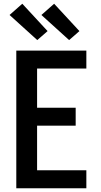

<svg xmlns="http://www.w3.org/2000/svg" viewBox="-20 -1005 540 1025"><path d="M67 0V-735H441V-639H178V-430H384V-334H178V-96H441V0ZM349 -791 201 -925 269 -985 404 -839ZM179 -791 31 -925 99 -985 234 -839Z"/></svg>

Font: Iosevka SS18
Style: Bold
Weight: 700
Monospace: yes
Designer: Belleve Invis
Foundry: Belleve Invis
Version: Version 25.1.1; ttfautohint (v1.8.4)